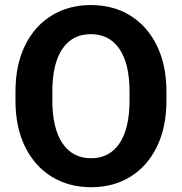

<svg xmlns="http://www.w3.org/2000/svg" viewBox="-20 -741 729 770"><path d="M647.5 -372.1V-338.4Q647.5 -230.5 609.1 -152.3Q570.8 -74.2 502.9 -32.2Q435.1 9.8 345.2 9.8Q256.3 9.8 187.7 -32.2Q119.1 -74.2 80.6 -152.3Q42 -230.5 42 -338.4V-372.1Q42 -480.5 80.3 -558.6Q118.7 -636.7 187 -678.7Q255.4 -720.7 344.2 -720.7Q434.1 -720.7 502.2 -678.7Q570.3 -636.7 608.9 -558.6Q647.5 -480.5 647.5 -372.1ZM499.5 -338.4V-373Q499.5 -485.4 459 -544.7Q418.5 -604 344.2 -604Q270 -604 230 -544.7Q189.9 -485.4 189.9 -373V-338.4Q189.9 -226.6 230.5 -166.5Q271 -106.4 345.2 -106.4Q419.4 -106.4 459.5 -166.5Q499.5 -226.6 499.5 -338.4Z"/></svg>

Font: Vazirmatn RD FD
Style: Bold
Weight: 700
Designer: Saber Rastikerdar
Foundry: Saber Rastikerdar
Version: Version 33.003